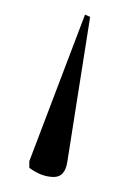

<svg xmlns="http://www.w3.org/2000/svg" viewBox="-20 -44 168 262"><path d="M96 -24 103 -21 72 176Q69 198 52.5 197.5Q36 197 20 185V176Z"/></svg>

Font: Noto Serif Display ExtraCondensed ExtraLight
Style: Regular
Weight: 200
Width: 2
Designer: Monotype Design Team
Foundry: Monotype Imaging Inc.
Version: Version 2.009